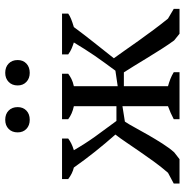

<svg xmlns="http://www.w3.org/2000/svg" viewBox="-6 -698 704 731"><g transform="rotate(-90 345.5 -332.0)"><path d="M504.4 -447.3H659.7V-423.8Q651.9 -418 639.2 -412.8Q626.5 -407.7 608.4 -402.3Q579.6 -363.3 549.3 -325.2Q519 -287.1 489.7 -250Q501.5 -233.9 518.6 -209.5Q535.6 -185.1 555.4 -157.2Q575.2 -129.4 597.2 -99.9Q619.1 -70.3 640.6 -43.9L677.7 -22V0H583L557.6 -20.5Q542.5 -41 524.9 -68.6Q507.3 -96.2 490.5 -123.8Q473.6 -151.4 459.2 -175Q444.8 -198.7 436 -211.9H383.3V-43.9Q397.5 -40 410.6 -34.9Q423.8 -29.8 436.5 -22V0H257.8V-22Q269.5 -28.3 281.7 -33.7Q293.9 -39.1 307.1 -43.9V-217.3L248.5 -208Q239.7 -195.3 226.6 -171.1Q213.4 -147 197.8 -119.6Q182.1 -92.3 165 -65.4Q147.9 -38.6 131.8 -20.5L105.5 0H12.7V-22L53.7 -43.9Q76.2 -69.8 96.9 -98.4Q117.7 -127 136.2 -154.1Q154.8 -181.2 170.7 -204.6Q186.5 -228 199.2 -244.1Q165.5 -282.2 133.8 -322Q102.1 -361.8 73.7 -402.3Q50.8 -407.7 29.8 -423.8V-447.3H184.1V-423.8Q175.8 -417.5 165 -412.1Q154.3 -406.7 139.6 -402.3Q163.6 -360.4 191.4 -321.5Q219.2 -282.7 251 -240.2H307.1V-402.3Q277.3 -408.7 257.8 -423.8V-447.3H430.7V-423.8Q421.9 -417 410.6 -411.4Q399.4 -405.8 383.3 -402.3V-235.4L442.4 -244.1Q458 -265.1 472.2 -284.7Q486.3 -304.2 499.5 -323.2Q512.7 -342.3 524.9 -361.8Q537.1 -381.3 549.8 -402.3Q537.6 -406.2 526.6 -410.9Q515.6 -415.5 504.4 -423.8ZM207.5 -616.2Q207.5 -637.7 220.7 -650.6Q233.9 -663.6 255.4 -663.6Q277.3 -663.6 290.5 -650.6Q303.7 -637.7 303.7 -616.2Q303.7 -595.7 290.5 -583Q277.3 -570.3 255.4 -570.3Q233.9 -570.3 220.7 -583Q207.5 -595.7 207.5 -616.2ZM386.2 -616.2Q386.2 -637.7 399.7 -650.6Q413.1 -663.6 434.1 -663.6Q456.1 -663.6 469.5 -650.6Q482.9 -637.7 482.9 -616.2Q482.9 -595.7 469.5 -583Q456.1 -570.3 434.1 -570.3Q413.1 -570.3 399.7 -583Q386.2 -595.7 386.2 -616.2Z"/></g></svg>

Font: PT Astra Serif
Style: Regular
Weight: 400
Designer: A.Korolkova, I. Chaeva
Foundry: ParaType Ltd
Version: Version 1.002